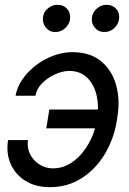

<svg xmlns="http://www.w3.org/2000/svg" viewBox="-20 -770 537 800"><path d="M268.6 -474.6Q239.7 -474.1 208.7 -460Q177.7 -445.8 155 -422.6Q132.3 -399.4 127.9 -371.1H44.9Q50.8 -406.2 73.2 -439Q95.7 -471.7 128.9 -497.3Q162.1 -522.9 201.7 -537.8Q241.2 -552.7 281.2 -552.7Q355.5 -552.7 401.1 -514.9Q446.8 -477.1 463.9 -415.3Q481 -353.5 468.8 -281.2L465.8 -261.7Q453.6 -189.5 416.3 -127.4Q378.9 -65.4 320.6 -27.8Q262.2 9.8 187.5 9.8Q127.9 9.8 85.7 -16.6Q43.5 -43 24.2 -87.6Q4.9 -132.3 13.7 -186.5H96.7Q91.8 -155.8 104.7 -128.9Q117.7 -102.1 143.1 -85.4Q168.5 -68.8 200.2 -68.4Q248 -68.8 286.4 -98.1Q324.7 -127.4 349.6 -171.9Q374.5 -216.3 381.8 -261.7L384.8 -281.2Q392.6 -327.1 382.8 -371.3Q373 -415.5 344.7 -444.8Q316.4 -474.1 268.6 -474.6ZM424.8 -313.5 412.1 -235.4H172.9L185.5 -313.5ZM210 -636.7Q186.5 -636.2 171.1 -655.3Q155.8 -674.3 159.2 -699.2Q162.1 -721.2 180.2 -735.6Q198.2 -750 218.8 -750Q245.1 -750 260.3 -732.2Q275.4 -714.4 271.5 -687.5Q268.1 -667.5 250.7 -651.9Q233.4 -636.2 210 -636.7ZM414.1 -636.7Q391.1 -636.2 375.2 -654.8Q359.4 -673.3 363.3 -699.2Q367.2 -721.2 385 -735.6Q402.8 -750 422.9 -750Q449.7 -750 464.8 -732.2Q480 -714.4 475.6 -687.5Q472.2 -667.5 455.1 -651.9Q438 -636.2 414.1 -636.7Z"/></svg>

Font: Inter Tight
Style: Italic
Weight: 400
Italic angle: -9.39999°
Designer: Rasmus Andersson
Foundry: rsms
Version: Version 3.002